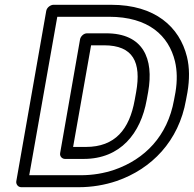

<svg xmlns="http://www.w3.org/2000/svg" viewBox="-20 -756 809 801"><path d="M102 -25 219 -686H435C600 -686 684 -607 710 -500C719 -462 720 -419 712 -371L706 -339C679 -188 584 -92 458 -48C414 -33 367 -25 317 -25ZM48 0C46 11 54 25 69 25H308C363 25 417 16 467 -1C612 -51 726 -167 756 -339L762 -371C771 -425 771 -474 760 -519C729 -644 627 -736 444 -736H203C192 -736 176 -726 173 -711ZM598 -372C623 -512 577 -617 423 -617H343C328 -617 316 -603 314 -592L231 -118C228 -103 240 -93 251 -93H329C483 -93 567 -200 592 -339ZM548 -372 542 -339C520 -216 460 -143 338 -143H285L360 -567H414C536 -567 570 -496 548 -372Z"/></svg>

Font: Asimov
Style: WidOuIt
Weight: 500
Designer: Google
Version: Version 2.000980; 2014